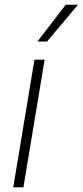

<svg xmlns="http://www.w3.org/2000/svg" viewBox="-20 -801 353 821"><path d="M36.6 0 127.4 -545.9H170.9L80.1 0ZM140.1 -623.5 261.2 -780.8H313.5L181.2 -623.5Z"/></svg>

Font: Inter Tight ExtraLight
Style: Italic
Weight: 250
Italic angle: -9.39999°
Designer: Rasmus Andersson
Foundry: rsms
Version: Version 3.004